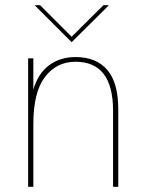

<svg xmlns="http://www.w3.org/2000/svg" viewBox="-20 -717 557 737"><path d="M88 -493H108V-373Q126 -435 168.5 -466.5Q211 -498 270 -498Q349 -498 391.5 -449Q434 -400 434 -297V0H414V-292Q414 -480 270 -480Q197 -480 152.5 -421.5Q108 -363 108 -241V0H88ZM113 -697H134L255 -576L377 -697H398L255 -555Z"/></svg>

Font: Hanken Grotesk Thin
Style: Regular
Weight: 100
Designer: Alfredo Marco Pradil
Foundry: Hanken Design Co.
Version: Version 3.014